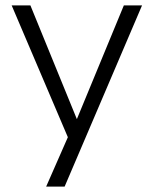

<svg xmlns="http://www.w3.org/2000/svg" viewBox="-20 -507 565 707"><path d="M150 180 237 -18V15L23 -487H92L273 -44H253L436 -487H503L218 180Z"/></svg>

Font: Nunito Sans 11pt Light
Style: Regular
Weight: 300
Version: Version 3.101;gftools[0.9.27]